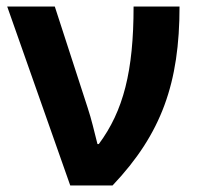

<svg xmlns="http://www.w3.org/2000/svg" viewBox="-20 -565 604 585"><path d="M194 0H323C473 -158 527 -314 527 -545H387C387 -348 356 -227 281 -126H277C267 -165 259 -201 247 -237L147 -545H2Z"/></svg>

Font: Kathrein 75 Bold
Style: Regular
Weight: 700
Designer: Lazydogs Typefoundry, based on Open Sans by Ascender Corporation
Foundry: Lazydogs Typefoundry
Version: Version 1.003;PS 001.003;hotconv 1.0.88;makeotf.lib2.5.64775